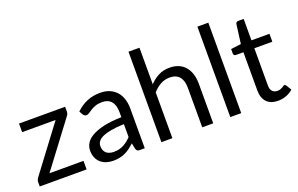

<svg xmlns="http://www.w3.org/2000/svg" viewBox="-89 -1099 2281 1469"><g transform="rotate(-20 1051.0 -364.0)"><path d="M420 -468.5Q420 -459 416.8 -450Q413.5 -441 408 -434.5L133.5 -69.5H410.5V0H29V-37Q29 -43.5 32 -52.2Q35 -61 41 -69L317 -436.5H44.5V-506.5H420Z M797 -228Q735.5 -226 692.2 -218.2Q649 -210.5 621.8 -198Q594.5 -185.5 582.2 -168.5Q570 -151.5 570 -130.5Q570 -110.5 576.5 -96Q583 -81.5 594.2 -72.2Q605.5 -63 620.8 -58.8Q636 -54.5 653.5 -54.5Q677 -54.5 696.5 -59.2Q716 -64 733.2 -73Q750.5 -82 766.2 -94.5Q782 -107 797 -123ZM509.5 -435Q551.5 -475.5 600 -495.5Q648.5 -515.5 707.5 -515.5Q750 -515.5 783 -501.5Q816 -487.5 838.5 -462.5Q861 -437.5 872.5 -402Q884 -366.5 884 -324V0H844.5Q831.5 0 824.5 -4.2Q817.5 -8.5 813.5 -21L803.5 -69Q783.5 -50.5 764.5 -36.2Q745.5 -22 724.5 -12.2Q703.5 -2.5 679.8 2.8Q656 8 627 8Q597.5 8 571.5 -0.2Q545.5 -8.5 526.2 -25Q507 -41.5 495.8 -66.8Q484.5 -92 484.5 -126.5Q484.5 -156.5 501 -184.2Q517.5 -212 554.5 -233.5Q591.5 -255 651 -268.8Q710.5 -282.5 797 -284.5V-324Q797 -383 771.5 -413.2Q746 -443.5 697 -443.5Q664 -443.5 641.8 -435.2Q619.5 -427 603.2 -416.8Q587 -406.5 575.2 -398.2Q563.5 -390 552 -390Q543 -390 536.5 -394.8Q530 -399.5 525.5 -406.5Z M1109 -439Q1141.5 -473.5 1181 -494Q1220.5 -514.5 1272 -514.5Q1313.5 -514.5 1345.2 -500.8Q1377 -487 1398.2 -461.8Q1419.5 -436.5 1430.5 -401Q1441.5 -365.5 1441.5 -322.5V0H1352V-322.5Q1352 -380 1325.8 -411.8Q1299.5 -443.5 1246 -443.5Q1206.5 -443.5 1172.2 -424.5Q1138 -405.5 1109 -373V0H1019.5V-736.5H1109Z M1669.5 -736.5V0H1580.5V-736.5Z M1969 8Q1909 8 1876.8 -25.5Q1844.5 -59 1844.5 -122V-432H1783.5Q1775.5 -432 1770 -436.8Q1764.5 -441.5 1764.5 -451.5V-487L1847.5 -497.5L1868 -654Q1869.5 -661.5 1874.8 -666.2Q1880 -671 1888.5 -671H1933.5V-496.5H2080V-432H1933.5V-128Q1933.5 -96 1949 -80.5Q1964.5 -65 1989 -65Q2003 -65 2013.2 -68.8Q2023.5 -72.5 2031 -77Q2038.5 -81.5 2043.8 -85.2Q2049 -89 2053 -89Q2060 -89 2065.5 -80.5L2091.5 -38Q2068.5 -16.5 2036 -4.2Q2003.5 8 1969 8Z"/></g></svg>

Font: TypoPRO Lato
Style: Regular
Weight: 400
Designer: Lukasz Dziedzic with Adam Twardoch and Botio Nikoltchev
Foundry: tyPoland Lukasz Dziedzic
Version: Version 2.010; 2014-09-01; http://www.latofonts.com/